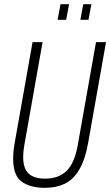

<svg xmlns="http://www.w3.org/2000/svg" viewBox="-20 -888 528 920"><path d="M196 12Q125 12 84 -17.5Q43 -47 43 -128Q43 -145 45 -165Q47 -185 51 -207L136 -686H184L97 -195Q94 -179 92.5 -164Q91 -149 91 -136Q91 -81 117 -56.5Q143 -32 196 -32Q262 -32 300 -70Q338 -108 353 -195L440 -686H488L403 -207Q388 -122 359 -74Q330 -26 289 -7Q248 12 196 12ZM256 -793 270 -868H311L297 -793ZM365 -793 379 -868H418L404 -793Z"/></svg>

Font: Archivo ExtraCondensed Thin
Style: Italic
Weight: 250
Width: 2
Italic angle: -10°
Designer: Hector Gatti
Foundry: Omnibus-Type
Version: Version 2.001